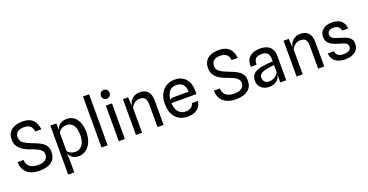

<svg xmlns="http://www.w3.org/2000/svg" viewBox="-36 -1664 5277 2751"><g transform="rotate(-20 2602.5 -288.5)"><path d="M292 10Q215.5 10 158.2 -15Q101 -40 69 -90Q37 -140 35.5 -215H127Q128.5 -167 150 -136Q171.5 -105 209.2 -89.8Q247 -74.5 297 -74.5Q351.5 -74.5 384.8 -88.5Q418 -102.5 433.5 -126.8Q449 -151 449 -181Q449 -218 428.2 -242.2Q407.5 -266.5 367.8 -285.2Q328 -304 271.5 -323.5Q211.5 -344.5 165.2 -373.8Q119 -403 92.5 -444.8Q66 -486.5 66 -543.5Q66 -638.5 127.8 -688.5Q189.5 -738.5 295 -738.5Q365.5 -738.5 411.8 -716Q458 -693.5 483.5 -649.2Q509 -605 517 -539.5H425Q420.5 -574 406 -599.8Q391.5 -625.5 363.8 -639.8Q336 -654 290 -654Q227.5 -654 192.8 -627.5Q158 -601 158 -548Q158 -516.5 170.8 -493Q183.5 -469.5 216.5 -448.5Q249.5 -427.5 311.5 -403.5Q356.5 -386 398 -368.5Q439.5 -351 472 -328.2Q504.5 -305.5 523.5 -271.8Q542.5 -238 542.5 -187.5Q543.5 -92.5 479.5 -41.2Q415.5 10 292 10Z M894 6Q841 6 808.8 -12.8Q776.5 -31.5 761 -56Q745.5 -80.5 742.5 -97L713 -102L748.5 -128Q753 -116 768 -102.5Q783 -89 808.8 -79.2Q834.5 -69.5 870 -69.5Q931.5 -69.5 972.2 -120Q1013 -170.5 1013 -278.5Q1013 -375.5 975.2 -424.8Q937.5 -474 879 -474Q839.5 -474 812.2 -461.5Q785 -449 769.2 -431.2Q753.5 -413.5 748.5 -397V-434Q749.5 -450 758.5 -470.8Q767.5 -491.5 786.2 -511Q805 -530.5 834.5 -543.2Q864 -556 906.5 -556Q969 -556 1014.5 -522.5Q1060 -489 1084.5 -428Q1109 -367 1109 -285Q1109 -210.5 1090.5 -155.8Q1072 -101 1040.8 -65Q1009.5 -29 971.2 -11.5Q933 6 894 6ZM656 201.5V-545.5H747.5L748.5 -472V-128L742.5 -97L748.5 0.5L749 201.5Z M1238 0V-777.5H1331V0Z M1501 0V-542.5H1595L1593.5 0ZM1548.5 -630Q1521 -630 1501.8 -649Q1482.5 -668 1482.5 -698Q1482.5 -727.5 1501.8 -746.5Q1521 -765.5 1548.5 -765.5Q1575.5 -765.5 1594.8 -746.5Q1614 -727.5 1614 -698Q1614 -668 1594.5 -649Q1575 -630 1548.5 -630Z M1763 0V-545.5H1842L1852 -340L1843 -381.5Q1849.5 -430 1870.2 -469.8Q1891 -509.5 1928.8 -533.2Q1966.5 -557 2024 -557Q2100 -557 2142.2 -510.2Q2184.5 -463.5 2184.5 -371V0H2091.5V-340.5Q2091.5 -387 2081.2 -415.5Q2071 -444 2048.8 -457Q2026.5 -470 1989.5 -470Q1945 -470 1911.2 -445.5Q1877.5 -421 1856 -378V0Z M2552.5 7.5Q2478 7.5 2421.8 -25Q2365.5 -57.5 2334.5 -120.8Q2303.5 -184 2303.5 -275.5Q2303.5 -363.5 2335.5 -426.5Q2367.5 -489.5 2423.5 -523Q2479.5 -556.5 2551 -556.5Q2622 -556.5 2672.8 -526Q2723.5 -495.5 2751 -438.8Q2778.5 -382 2778 -303Q2778 -287 2777 -276.5Q2776 -266 2775.5 -254.5H2396.5Q2400 -164.5 2441.8 -118.2Q2483.5 -72 2548.5 -72Q2603.5 -72 2633.8 -95.2Q2664 -118.5 2672 -155H2763Q2759.5 -103 2731.2 -66.5Q2703 -30 2657 -11.2Q2611 7.5 2552.5 7.5ZM2446 -324.5H2684.5Q2683.5 -394.5 2650 -434.5Q2616.5 -474.5 2547.5 -474.5Q2475 -474.5 2437.5 -425.2Q2400 -376 2396.5 -289.5Q2400.5 -310 2412.8 -317.2Q2425 -324.5 2446 -324.5Z M3285.5 10Q3209 10 3151.8 -15Q3094.5 -40 3062.5 -90Q3030.5 -140 3029 -215H3120.5Q3122 -167 3143.5 -136Q3165 -105 3202.8 -89.8Q3240.5 -74.5 3290.5 -74.5Q3345 -74.5 3378.2 -88.5Q3411.5 -102.5 3427 -126.8Q3442.5 -151 3442.5 -181Q3442.5 -218 3421.8 -242.2Q3401 -266.5 3361.2 -285.2Q3321.5 -304 3265 -323.5Q3205 -344.5 3158.8 -373.8Q3112.5 -403 3086 -444.8Q3059.5 -486.5 3059.5 -543.5Q3059.5 -638.5 3121.2 -688.5Q3183 -738.5 3288.5 -738.5Q3359 -738.5 3405.2 -716Q3451.5 -693.5 3477 -649.2Q3502.5 -605 3510.5 -539.5H3418.5Q3414 -574 3399.5 -599.8Q3385 -625.5 3357.2 -639.8Q3329.5 -654 3283.5 -654Q3221 -654 3186.2 -627.5Q3151.5 -601 3151.5 -548Q3151.5 -516.5 3164.2 -493Q3177 -469.5 3210 -448.5Q3243 -427.5 3305 -403.5Q3350 -386 3391.5 -368.5Q3433 -351 3465.5 -328.2Q3498 -305.5 3517 -271.8Q3536 -238 3536 -187.5Q3537 -92.5 3473 -41.2Q3409 10 3285.5 10Z M3797.5 6Q3745.5 6 3707.8 -13.8Q3670 -33.5 3649.8 -67.5Q3629.5 -101.5 3629.5 -144.5Q3629.5 -189 3647 -219.8Q3664.5 -250.5 3697.5 -270.2Q3730.5 -290 3777.5 -300Q3808.5 -307 3843.2 -311Q3878 -315 3910 -317.5Q3942 -320 3964.5 -321V-351.5Q3964.5 -417 3937 -445.8Q3909.5 -474.5 3851.5 -474.5Q3815.5 -474.5 3788.2 -465Q3761 -455.5 3746 -429.8Q3731 -404 3731.5 -354.5H3644.5Q3638.5 -422 3663.5 -466.8Q3688.5 -511.5 3738.5 -533.8Q3788.5 -556 3857 -556Q3896 -556 3931.5 -546.8Q3967 -537.5 3994.5 -515.8Q4022 -494 4038 -456.5Q4054 -419 4054 -362.5V0H3963.5L3964.5 -118.5Q3952 -62 3908.2 -28Q3864.5 6 3797.5 6ZM3819 -67.5Q3855.5 -67.5 3886.2 -81Q3917 -94.5 3938 -115.5Q3959 -136.5 3964.5 -158.5V-264.5Q3935.5 -262.5 3900 -257.8Q3864.5 -253 3837.5 -246.5Q3783.5 -234 3757.2 -213Q3731 -192 3731 -152.5Q3731 -129 3741.2 -109.8Q3751.5 -90.5 3771 -79.2Q3790.5 -68 3819 -67.5Z M4212 0V-545.5H4291L4301 -340L4292 -381.5Q4298.5 -430 4319.2 -469.8Q4340 -509.5 4377.8 -533.2Q4415.5 -557 4473 -557Q4549 -557 4591.2 -510.2Q4633.5 -463.5 4633.5 -371V0H4540.5V-340.5Q4540.5 -387 4530.2 -415.5Q4520 -444 4497.8 -457Q4475.5 -470 4438.5 -470Q4394 -470 4360.2 -445.5Q4326.5 -421 4305 -378V0Z M4956.5 8.5Q4900 8.5 4853.2 -8.8Q4806.5 -26 4777.5 -62.8Q4748.5 -99.5 4745 -157.5H4837Q4846 -107.5 4876.8 -88.8Q4907.5 -70 4955 -70Q4987.5 -70 5013.8 -77Q5040 -84 5055.5 -100.5Q5071 -117 5071 -145.5Q5071 -167.5 5061.5 -181Q5052 -194.5 5035 -203.2Q5018 -212 4995.2 -218.5Q4972.5 -225 4946 -232.5Q4896.5 -247 4854.5 -266.2Q4812.5 -285.5 4787 -318Q4761.5 -350.5 4761.5 -405Q4761.5 -472 4812.5 -513.8Q4863.5 -555.5 4946.5 -555.5Q4999 -555.5 5041.2 -539.5Q5083.5 -523.5 5110.2 -488.2Q5137 -453 5143 -394H5051.5Q5046.5 -421 5033.2 -439.5Q5020 -458 4998.5 -467.5Q4977 -477 4946 -477Q4920 -477 4899 -469.8Q4878 -462.5 4865.5 -447Q4853 -431.5 4853 -406Q4853 -378 4868 -361Q4883 -344 4910.5 -332.8Q4938 -321.5 4975 -310.5Q5003.5 -301.5 5036 -291.8Q5068.5 -282 5097.2 -266Q5126 -250 5144.2 -223.2Q5162.5 -196.5 5162.5 -153.5Q5162.5 -76.5 5105.5 -34Q5048.5 8.5 4956.5 8.5Z"/></g></svg>

Font: Spline Sans
Style: Regular
Weight: 400
Designer: Eben Sorkin, Mirko Velimirovic
Foundry: Sorkin Type
Version: Version 1.001